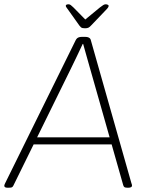

<svg xmlns="http://www.w3.org/2000/svg" viewBox="-38 -874 671 896"><path d="M-3 2Q-11 2 -14.5 -0.5Q-18 -3 -18 -7Q-18 -9 -17 -12Q-16 -15 -14 -19L315 -686Q318 -692 322 -695.5Q326 -699 332 -700.5Q338 -702 346 -702H357Q366 -702 371.5 -700.5Q377 -699 381 -695.5Q385 -692 386 -686L575 -20Q577 -16 577.5 -12.5Q578 -9 578 -7Q578 -3 573.5 -0.5Q569 2 561 2H557Q547 2 543 -0.5Q539 -3 537 -10L383 -552Q374 -583 366 -612Q358 -641 350 -669H348Q335 -641 321 -612Q307 -583 292 -552L24 -7Q21 -1 16.5 0.5Q12 2 1 2ZM101 -200V-233H500V-200ZM455 -854Q460 -854 464.5 -852Q469 -850 469 -847Q469 -843 466 -838.5Q463 -834 455 -826L388 -756Q381 -748 375 -745Q369 -742 359 -742Q352 -742 347.5 -743Q343 -744 340 -746.5Q337 -749 333 -754L281 -827Q277 -833 273 -838Q269 -843 269 -847Q269 -851 273 -852.5Q277 -854 282 -854Q287 -854 292 -850.5Q297 -847 305 -839L360 -783L428 -839Q438 -847 444 -850.5Q450 -854 455 -854Z"/></svg>

Font: Asap Thin
Style: Italic
Weight: 250
Italic angle: -6°
Designer: Pablo Cosgaya
Foundry: Omnibus-Type
Version: Version 3.001